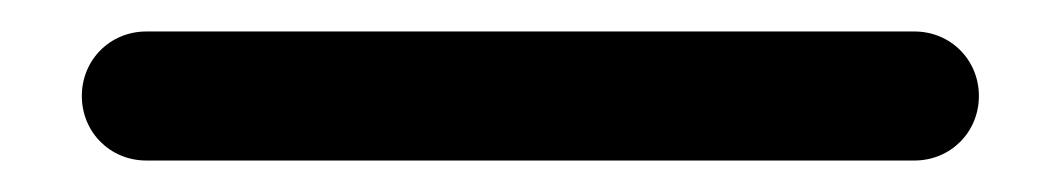

<svg xmlns="http://www.w3.org/2000/svg" viewBox="-20 -20 674 122"><path d="M561 82C584 82 602 64 602 41C602 18 584 0 561 0H73C50 0 32 18 32 41C32 64 50 82 73 82Z"/></svg>

Font: Fabada
Style: Regular
Weight: 400
Designer: deFharo
Foundry: deFharo.com
Version: Version 4.000 2011 initial release